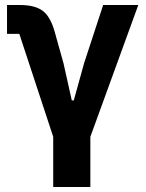

<svg xmlns="http://www.w3.org/2000/svg" viewBox="-20 -545 580 765"><path d="M192 200V0L57 -410H8V-525H60Q119 -525 150 -502Q181 -479 198 -418L233 -293L266 -145H274L315 -293L391 -525H531L340 0V200Z"/></svg>

Font: IBM Plex Sans
Style: Regular
Weight: 400
Designer: Mike Abbink, Paul van der Laan, Pieter van Rosmalen
Foundry: Bold Monday
Version: Version 3.201